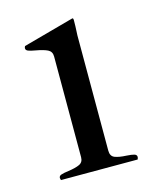

<svg xmlns="http://www.w3.org/2000/svg" viewBox="-76 -686 450 550"><g transform="rotate(-15 149.0 -410.5)"><path d="M237.8 -210.4Q252.9 -209.5 260.3 -207.3Q267.6 -205.1 267.6 -198.7Q267.6 -195.8 265.6 -191.4H38.1L36.6 -197.8Q36.6 -204.1 43.7 -206.5Q50.8 -209 65.4 -210.9Q87.4 -213.9 99.1 -219.5Q110.8 -225.1 110.8 -239.7V-538.6Q110.8 -553.2 98.9 -559.1Q86.9 -564.9 64.9 -568.8Q50.3 -571.3 43.2 -574Q36.1 -576.7 36.1 -582.5Q36.1 -585.4 38.1 -588.9L189.5 -630.4Q192.4 -630.4 192.4 -624Q192.4 -606.4 191.4 -589.8Q190.9 -585.4 190.9 -579.6V-237.8Q190.9 -221.2 203.1 -216.3Q215.3 -211.4 237.8 -210.4Z"/></g></svg>

Font: Radley
Style: Regular
Weight: 400
Designer: Vernon Adams
Foundry: Vernon Adams
Version: Version 1.003; ttfautohint (v1.6)